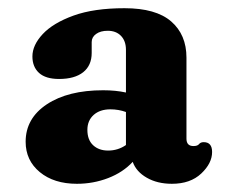

<svg xmlns="http://www.w3.org/2000/svg" viewBox="-20 -732 554 468"><path d="M59 -594.5Q59 -622 84.2 -649Q109.5 -676 159.2 -694Q209 -712 283.5 -712Q360 -712 397.2 -679.8Q434.5 -647.5 434.5 -591.5V-394Q434.5 -376 451.5 -376Q461.5 -376 465.2 -380.8Q469 -385.5 476.5 -385.5Q497 -385.5 497 -361.5Q497 -334 470.5 -309Q444 -284 399 -284Q363.5 -284 337.8 -298.8Q312 -313.5 303.5 -337.5Q280 -312 243.8 -298Q207.5 -284 167.5 -284Q111.5 -284 77 -312.5Q42.5 -341 42.5 -386.5Q42.5 -443.5 94.2 -477.8Q146 -512 231.5 -512Q262 -512 287 -506.5V-610.5Q287 -632 275 -644.5Q263 -657 242.5 -657Q225 -657 214.2 -649.2Q203.5 -641.5 203.5 -629.5V-603Q203.5 -572.5 182.8 -556Q162 -539.5 124 -539.5Q91.5 -539.5 75.2 -554.2Q59 -569 59 -594.5ZM193 -415.5Q193 -391 207 -378Q221 -365 243.5 -365Q267.5 -365 287 -378.5V-459Q269 -465.5 249 -465.5Q223.5 -465.5 208.2 -451.8Q193 -438 193 -415.5Z"/></svg>

Font: Fraunces 72pt SuperSoft
Style: Bold
Weight: 700
Version: Version 1.000;[0bf87f6ff]